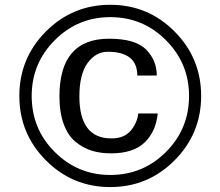

<svg xmlns="http://www.w3.org/2000/svg" viewBox="-20 -756 907 790"><path d="M807.6 -361.3C807.6 -464.8 771.2 -553.2 698.2 -626.5C625.3 -699.7 537.1 -736.3 433.6 -736.3C330.1 -736.3 241.9 -699.7 168.9 -626.5C96 -553.2 59.6 -464.8 59.6 -361.3C59.6 -257.8 96 -169.4 168.9 -96.2C241.9 -22.9 330.1 13.7 433.6 13.7C537.1 13.7 625.3 -22.9 698.2 -96.2C771.2 -169.4 807.6 -257.8 807.6 -361.3ZM757.8 -361.3C757.8 -270.8 726.2 -194 663.1 -130.9C599.9 -67.7 523.4 -36.1 433.6 -36.1C344.4 -36.1 268.2 -67.7 205.1 -130.9C141.9 -194 110.4 -270.8 110.4 -361.3C110.4 -450.5 141.9 -526.9 205.1 -590.3C268.2 -653.8 344.4 -685.5 433.6 -685.5C523.4 -685.5 599.9 -653.8 663.1 -590.3C726.2 -526.9 757.8 -450.5 757.8 -361.3ZM628.9 -289.1H548.8C546.2 -263.7 536 -240.2 518.1 -218.8C500.2 -197.3 473.6 -186.5 438.5 -186.5C350.6 -186.5 306.6 -244.1 306.6 -359.4C306.6 -419.9 317.9 -465.7 340.3 -496.6C362.8 -527.5 390.3 -543 422.9 -543C504.2 -543 544.9 -510.4 544.9 -445.3H625C625 -487 610.4 -522.6 581.1 -552.2C551.8 -581.9 501 -596.7 428.7 -596.7C292.6 -596.7 224.6 -517.6 224.6 -359.4C224.6 -314.5 230.6 -276 242.7 -244.1C254.7 -212.2 271.2 -188 292 -171.4C312.8 -154.8 335 -142.9 358.4 -135.7C381.8 -128.6 407.9 -125 436.5 -125C498.4 -125 544.8 -140.1 575.7 -170.4C606.6 -200.7 624.3 -240.2 628.9 -289.1Z"/></svg>

Font: FreeUniversal
Style: Regular
Weight: 400
Version: Version 1.001